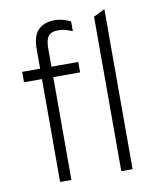

<svg xmlns="http://www.w3.org/2000/svg" viewBox="-82 -787 712 853"><g transform="rotate(-10 274.5 -361.0)"><path d="M171 -464V0H120V-464H39V-511H120V-601Q120 -659 146.5 -685.5Q173 -712 222 -712Q240 -712 257.5 -707Q275 -702 292 -694V-650Q274 -657 260 -661Q246 -665 229 -665Q195 -665 183 -647.5Q171 -630 171 -593V-511H292V-464ZM396 0V-697Q409 -703 421.5 -709.5Q434 -716 447 -722V0Z"/></g></svg>

Font: Transpass ExtraLight
Style: Regular
Weight: 200
Designer: Delve Withrington
Foundry: Delve Fonts
Version: Version 1.001;December 18, 2019;FontCreator 12.0.0.2547 64-b